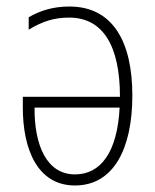

<svg xmlns="http://www.w3.org/2000/svg" viewBox="-20 -559 475 589"><path d="M193 -539C144 -539 104 -527 68 -506V-468C111 -494 147 -505 192 -505C295 -505 348 -420 348 -262H50V-229C50 -101 95 10 210 10C328 10 386 -102 386 -266C386 -431 326 -539 193 -539ZM86 -229H347C340 -92 289 -24 210 -24C123 -24 85 -114 86 -229Z"/></svg>

Font: Noto Sans Condensed ExtraLight
Style: Regular
Weight: 200
Width: 3
Designer: Monotype Design Team
Foundry: Monotype Imaging Inc.
Version: Version 2.013